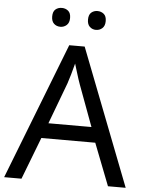

<svg xmlns="http://www.w3.org/2000/svg" viewBox="-60 -956 759 1004"><g transform="rotate(5 319.5 -454.0)"><path d="M545 0 459 -221H176L91 0H0L279 -717H360L638 0ZM432 -301 352 -517Q349 -525 342 -546Q335 -567 328.5 -589.5Q322 -612 318 -624Q310 -593 301.5 -563.5Q293 -534 287 -517L206 -301ZM177 -859Q177 -885 190.5 -896.5Q204 -908 224 -908Q243 -908 257 -896.5Q271 -885 271 -859Q271 -834 257 -821.5Q243 -809 224 -809Q204 -809 190.5 -821.5Q177 -834 177 -859ZM365 -859Q365 -885 378.5 -896.5Q392 -908 411 -908Q430 -908 444 -896.5Q458 -885 458 -859Q458 -834 444 -821.5Q430 -809 411 -809Q392 -809 378.5 -821.5Q365 -834 365 -859Z"/></g></svg>

Font: Noto Sans
Style: Regular
Weight: 400
Designer: Monotype Design Team
Foundry: Monotype Imaging Inc.
Version: Version 1.902